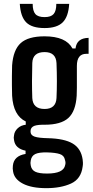

<svg xmlns="http://www.w3.org/2000/svg" viewBox="-20 -797 485 999"><path d="M221 182Q144 182 99 158.5Q54 135 48 95Q45 80 47 65Q52 14 113 4V-13Q59 -24 53 -68Q50 -80 53 -93Q55 -113 71.5 -129Q88 -145 114 -148V-165Q49 -196 43 -299Q42 -330 42 -354Q42 -378 42 -402Q42 -426 43 -457Q49 -538 88 -573Q127 -608 212 -608Q323 -608 357 -545H373Q379 -599 441 -600V-517H429Q380 -517 380 -454Q380 -413 380 -386.5Q380 -360 380 -340Q380 -320 379 -299Q374 -218 335.5 -183Q297 -148 212 -148Q203 -148 199 -148Q164 -147 151.5 -138.5Q139 -130 139 -115V-110Q140 -93 160.5 -86Q181 -79 229 -78Q315 -76 358.5 -50Q402 -24 410 33Q411 40 411.5 49.5Q412 59 410 70Q402 134 349.5 158Q297 182 221 182ZM212 -230Q271 -230 274 -287Q278 -371 274 -469Q271 -526 212 -526Q150 -526 148 -469Q145 -371 148 -287Q151 -230 212 -230ZM225 106Q311 106 319 62Q323 50 318 35Q314 12 291 4.5Q268 -3 225 -4Q183 -5 163.5 4.5Q144 14 140 38Q137 51 140 64Q144 87 163.5 96.5Q183 106 225 106ZM83 -777H150Q150 -740 164 -724Q178 -708 212 -708Q245 -708 259 -724Q273 -740 273 -777H340Q336 -710 306 -680.5Q276 -651 212 -651Q146 -651 116.5 -680.5Q87 -710 83 -777Z"/></svg>

Font: Big Shoulders Display
Style: Bold
Weight: 700
Designer: Patric King
Foundry: XO Type Co
Version: Version 1.000; ttfautohint (v1.8.2)